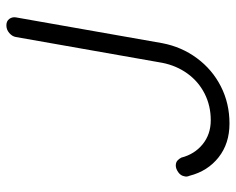

<svg xmlns="http://www.w3.org/2000/svg" viewBox="-90 -650 750 611"><g transform="rotate(-90 285.5 -345.0)"><path d="M197.3 9.8Q133.8 9.8 89.8 -24.9Q45.9 -59.6 31.2 -117.2Q27.3 -126 29.3 -132.8Q31.2 -145.5 42.5 -153.3Q53.7 -161.1 63.5 -161.1Q73.2 -161.1 79.1 -156.2Q85 -151.4 88.9 -143.6Q99.6 -101.6 131.3 -75.7Q163.1 -49.8 208 -49.8Q253.9 -49.8 292.5 -69.3Q331.1 -88.9 356.4 -124Q381.8 -159.2 390.6 -204.1L472.7 -669.9Q474.6 -681.6 485.4 -690.9Q496.1 -700.2 509.8 -700.2Q523.4 -700.2 530.3 -690.9Q537.1 -681.6 535.2 -669.9L453.1 -204.1Q441.4 -142.6 405.3 -93.8Q369.1 -44.9 315.4 -17.6Q261.7 9.8 197.3 9.8Z"/></g></svg>

Font: Quicksand
Style: Italic
Weight: 400
Designer: Andrew Paglinawan
Foundry: Andrew Paglinawan
Version: Version 3.006